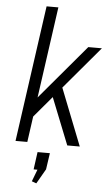

<svg xmlns="http://www.w3.org/2000/svg" viewBox="-63 -780 590 1039"><g transform="rotate(5 232.5 -260.5)"><path d="M86 -179 391 -540H465L94 -101ZM147 -740H211L107 0H43ZM211 -284 262 -330 392 0H324ZM234 50 221 139 175 219 150 210 193 97 216 145H154L167 50Z"/></g></svg>

Font: Pathway Extreme SemiCondensed ExtraLight
Style: Italic
Weight: 250
Width: 4
Italic angle: -8°
Version: Version 1.001;gftools[0.9.26]